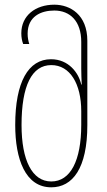

<svg xmlns="http://www.w3.org/2000/svg" viewBox="-20 -790 458 820"><path d="M199 10C290 10 353 -71 353 -256V-616C353 -727 280 -770 212 -770C131 -770 71 -723 71 -648C71 -630 74 -615 79 -602H105C101 -615 98 -629 98 -646C98 -720 155 -745 212 -745C279 -745 327 -700 327 -611V-497C327 -475 328 -454 329 -429H327C316 -479 273 -537 198 -537C101 -537 45 -440 45 -256C45 -111 88 10 199 10ZM199 -15C117 -15 72 -106 72 -256C72 -424 116 -512 199 -512C279 -512 327 -432 327 -315V-257C327 -104 281 -15 199 -15Z"/></svg>

Font: Noto Sans Georgian ExtraCondensed Thin
Style: Regular
Weight: 100
Width: 2
Designer: Monotype Design Team, Akaki Razmadze
Foundry: Google LLC
Version: Version 2.005